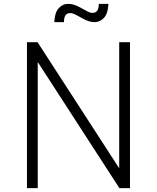

<svg xmlns="http://www.w3.org/2000/svg" viewBox="-20 -977 815 997"><path d="M120 0ZM655 -758V0H600L176 -655V0H120V-758H175L599 -103V-758ZM334 -957Q362 -957 393 -940L430 -920Q447 -910 461 -910Q493 -910 493 -957H543Q541 -908 520.5 -885Q500 -862 471 -862Q444 -862 413 -879L376 -899Q358 -909 344 -909Q312 -909 312 -862H262Q264 -911 284.5 -934Q305 -957 334 -957Z"/></svg>

Font: Biryani UltraLight
Style: Regular
Weight: 250
Designer: Dan Reynolds and Mathieu Réguer
Foundry: Dan Reynolds and Mathieu Réguer
Version: Version 1.003; ttfautohint (v1.1) -l 5 -r 5 -G 72 -x 0 -D la